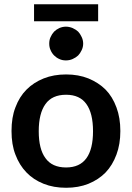

<svg xmlns="http://www.w3.org/2000/svg" viewBox="-20 -868 614 895"><path d="M288.1 -521Q345.7 -521 392.1 -502.4Q439.5 -482.9 472.2 -450.2Q504.4 -417.5 522.9 -367.2Q541 -318.8 541 -257.3Q541 -195.8 522.9 -147.5Q504.4 -97.7 472.2 -64Q439.9 -30.8 392.1 -11.2Q345.7 7.3 288.1 7.3Q230 7.3 183.6 -11.2Q135.7 -30.3 103.5 -64Q70.3 -98.1 51.8 -147.5Q33.7 -193.8 33.7 -257.3Q33.7 -320.8 51.8 -367.2Q70.3 -417 103.5 -450.2Q136.2 -483.4 183.6 -502.4Q230 -521 288.1 -521ZM288.1 -87.4Q351.6 -87.4 382.8 -130.4Q413.6 -172.9 413.6 -256.3Q413.6 -339.8 382.8 -382.8Q352.1 -426.3 288.1 -426.3Q222.7 -426.3 191.9 -382.8Q160.6 -339.4 160.6 -256.3Q160.6 -172.9 191.9 -130.9Q222.7 -87.4 288.1 -87.4ZM138.7 -769V-848.1H437.5V-769ZM367.7 -664.6Q367.7 -648.9 360.8 -634.3Q353.5 -618.7 344.2 -609.4Q333 -599.1 318.4 -592.8Q304.2 -586.4 287.1 -586.4Q270 -586.4 256.8 -592.8Q243.2 -598.6 232.4 -609.4Q221.7 -620.1 215.8 -634.3Q209.5 -647.5 209.5 -664.6Q209.5 -682.1 215.8 -695.3Q221.7 -709 232.4 -720.7Q242.2 -730.5 256.8 -737.3Q272 -743.7 287.1 -743.7Q302.7 -743.7 318.4 -737.3Q335 -729.5 344.2 -720.7Q353.5 -710.9 360.8 -695.3Q367.7 -680.7 367.7 -664.6Z"/></svg>

Font: Lato-SemiBold
Style: Bold
Weight: 500
Designer: Lukasz Dziedzic with Adam Twardoch and Botio Nikoltchev
Foundry: tyPoland Lukasz Dziedzic
Version: ""